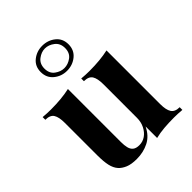

<svg xmlns="http://www.w3.org/2000/svg" viewBox="-226 -921 1059 1059"><g transform="rotate(-45 303.0 -391.5)"><path d="M522 -528V-109Q522 -64 536 -42.5Q550 -21 586 -21V0Q555 -3 524 -3Q482 -3 446 0Q410 3 378 11V-79Q354 -29 311.5 -7.5Q269 14 217 14Q175 14 149 3Q123 -8 108 -25Q91 -44 84 -75Q77 -106 77 -155V-408Q77 -453 63.5 -474.5Q50 -496 13 -496V-517Q45 -514 75 -514Q117 -514 153.5 -517.5Q190 -521 221 -528V-114Q221 -89 225.5 -70Q230 -51 243 -40.5Q256 -30 281 -30Q308 -30 329.5 -45Q351 -60 364.5 -86.5Q378 -113 378 -146V-408Q378 -453 364.5 -474.5Q351 -496 314 -496V-517Q346 -514 376 -514Q418 -514 454.5 -517.5Q491 -521 522 -528ZM289 -797Q333 -797 365.5 -771Q398 -745 398 -700Q398 -655 365.5 -628.5Q333 -602 289 -602Q246 -602 213.5 -628.5Q181 -655 181 -700Q181 -745 213.5 -771Q246 -797 289 -797ZM289 -776Q261 -776 235 -756Q209 -736 209 -699Q209 -661 235 -642Q261 -623 289 -623Q318 -623 344 -642Q370 -661 370 -699Q370 -736 344 -756Q318 -776 289 -776Z"/></g></svg>

Font: Playfair Display
Style: Bold
Weight: 700
Designer: Claus Eggers Sørensen
Foundry: Claus Eggers Sørensen
Version: Version 1.203